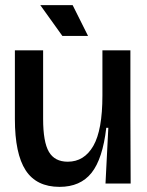

<svg xmlns="http://www.w3.org/2000/svg" viewBox="-20 -715 572 748"><path d="M212 13Q122 13 80 -51.5Q38 -116 38 -251V-519H148V-252Q148 -162 170.5 -123.5Q193 -85 244 -85Q308 -85 343.5 -146.5Q379 -208 379 -343V-519H488V-258L489 0H391L402 -217H394Q380 -96 336.5 -41.5Q293 13 212 13ZM223 -575 137 -695H263L323 -575Z"/></svg>

Font: Bricolage Grotesque 96pt Medium
Style: Regular
Weight: 500
Designer: Mathieu Triay
Foundry: Atelier Triay
Version: Version 1.001; ttfautohint (v1.8.4.7-5d5b);gftools[0.9.33.de